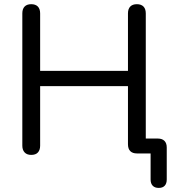

<svg xmlns="http://www.w3.org/2000/svg" viewBox="-20 -732 842 916"><path d="M737.5 164.5Q718.5 164.5 708.5 154Q698.5 143.5 698.5 124.5V0H633Q612.5 0 601.5 -11Q590.5 -22 590.5 -44V-321H171.5V-37Q171.5 -16.5 161 -4.8Q150.5 7 129 7Q108.5 7 97.5 -4.8Q86.5 -16.5 86.5 -37V-668Q86.5 -689.5 97.5 -700.8Q108.5 -712 129 -712Q149.5 -712 160.5 -700.8Q171.5 -689.5 171.5 -668V-394H590.5V-668Q590.5 -689.5 601.5 -700.8Q612.5 -712 633 -712Q653.5 -712 664.5 -700.8Q675.5 -689.5 675.5 -668V-32.5L637 -71H733Q753.5 -71 764.5 -60Q775.5 -49 775.5 -28.5V124.5Q775.5 143.5 765.8 154Q756 164.5 737.5 164.5Z"/></svg>

Font: Nunito ExtraLight
Style: Regular
Weight: 200
Designer: Vernon Adams
Foundry: Vernon Adams
Version: Version 3.602;April 4, 2023;FontCreator 14.0.0.2856 64-bit